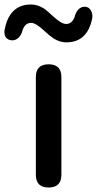

<svg xmlns="http://www.w3.org/2000/svg" viewBox="-73 -837 433 857"><path d="M144 0Q87 0 87 -57V-493Q87 -550 144 -550Q201 -550 201 -493V-275V-57Q201 0 144 0ZM223 -648Q194 -648 167 -665Q151 -675 125 -699Q87 -735 66 -735Q39 -735 28 -703Q24 -684 11 -670Q-3 -656 -20 -657Q-56 -660 -53 -701Q-45 -747 -25 -774Q6 -817 65 -817Q93 -817 120 -801Q136 -791 162 -766Q201 -730 222 -730Q248 -730 260 -761Q264 -780 276 -794Q290 -808 307 -807Q324 -806 333 -790Q341 -776 339 -757Q318 -648 223 -648Z"/></svg>

Font: GenSenRounded JP M
Style: Regular
Weight: 500
Version: Version 1.501;PS 1;hotconv 16.6.51;makeotf.lib2.5.65220